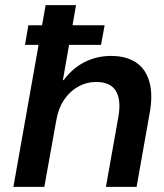

<svg xmlns="http://www.w3.org/2000/svg" viewBox="-20 -725 635 745"><path d="M77 -551 90 -627H386L372 -551ZM32 0 157 -705H275L224 -414H227Q261 -460 308 -484Q355 -508 411 -508Q470 -508 508 -482.5Q546 -457 560 -406.5Q574 -356 560 -282L510 0H391L439 -270Q451 -336 430 -371.5Q409 -407 353 -407Q316 -407 283.5 -389Q251 -371 228.5 -337.5Q206 -304 198 -256L152 0Z"/></svg>

Font: DM Sans 36pt SemiBold
Style: Italic
Weight: 600
Italic angle: -10°
Designer: Colophon Foundry, Jonny Pinhorn
Foundry: Colophon Foundry
Version: Version 4.004;gftools[0.9.30]